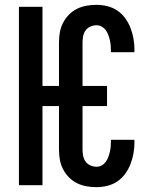

<svg xmlns="http://www.w3.org/2000/svg" viewBox="-20 -763 640 791"><path d="M378 8Q357 8 336.5 4.5Q316 1 297 -8.5Q278 -18 263.5 -33Q249 -48 239.5 -66.5Q230 -85 226.5 -105.5Q223 -126 223 -147V-326H155V0H58V-735H155V-409H223V-588Q223 -609 226.5 -629.5Q230 -650 239.5 -668.5Q249 -687 263.5 -702Q278 -717 297 -726.5Q316 -736 336.5 -739.5Q357 -743 378 -743Q400 -743 422.5 -737.5Q445 -732 464 -719Q483 -706 496.5 -687Q510 -668 518 -647Q526 -626 530 -603.5Q534 -581 534 -558Q534 -555 534 -553Q534 -551 533 -548H437V-554Q437 -565 436 -576Q435 -587 432.5 -598Q430 -609 426 -619.5Q422 -630 415.5 -639Q409 -648 399 -653.5Q389 -659 378 -659Q365 -659 352.5 -653.5Q340 -648 332.5 -637.5Q325 -627 322.5 -614Q320 -601 320 -588V-409H421V-326H320V-147Q320 -134 322.5 -121Q325 -108 332.5 -97.5Q340 -87 352.5 -81.5Q365 -76 378 -76Q389 -76 399 -81.5Q409 -87 415.5 -96Q422 -105 426 -115.5Q430 -126 432.5 -137Q435 -148 436 -159Q437 -170 437 -181V-187H533Q534 -184 534 -182Q534 -180 534 -177Q534 -154 530 -131.5Q526 -109 518 -88Q510 -67 496.5 -48Q483 -29 464 -16Q445 -3 422.5 2.5Q400 8 378 8Z"/></svg>

Font: Iosevka Semibold Extended
Style: Regular
Weight: 600
Width: 7
Monospace: yes
Designer: Belleve Invis
Foundry: Belleve Invis
Version: Version 32.5.0; ttfautohint (v1.8.4)